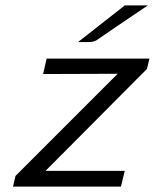

<svg xmlns="http://www.w3.org/2000/svg" viewBox="-20 -689 571 708"><path d="M268 -534 440 -669H525Q468 -630 411 -592L335 -540Q323 -534 310 -534ZM28 -1 37 -40 414 -417Q368 -417 276.5 -416.5Q185 -416 139 -416L152 -473H531L522 -435L148 -59H440L426 -1Z"/></svg>

Font: Coval
Style: Light Italic
Weight: 300
Foundry: Context Ltd
Version: Version 001.000